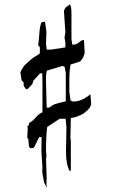

<svg xmlns="http://www.w3.org/2000/svg" viewBox="-20 -812 543 892"><path d="M257.3 -260.3H285.2L288.6 -219.7L286.6 -107.4Q286.6 -46.4 304.7 -15.6L309.1 -22V-163.1L307.1 -167L309.1 -263.7L313 -264.2Q336.4 -268.1 357.9 -278.8Q378.9 -289.6 396.5 -311L403.8 -327.1L399.9 -374Q381.3 -358.4 361.6 -349.4Q341.8 -340.3 319.3 -340.3H318.4L307.6 -345.7L302.2 -384.8V-449.2Q302.2 -481 307.6 -512.2L352.1 -526.4Q365.2 -539.6 370.6 -556.6Q372.1 -561 373.5 -565.9L370.1 -626.5Q358.9 -625.5 351.6 -618.7Q341.3 -609.4 327.6 -605H315.4L312 -630.9V-750Q312 -772.9 308.6 -783.2Q307.6 -787.6 305.2 -791.5L284.7 -777.3L276.9 -762.7L283.7 -662.1L279.8 -637.7L283.7 -613.3V-595.7V-591.8L216.8 -581.5H197.3L193.8 -605.5L195.8 -664.6L189 -711.4L172.4 -708Q164.6 -688 163.1 -659.7Q161.6 -631.3 157.2 -602.5L164.6 -593.8L165.5 -583L164.6 -563L129.4 -540.5Q110.4 -524.4 97.2 -511.7Q84 -498 74.7 -476.1L80.1 -439.5L89.4 -429.7L90.3 -412.6L101.1 -397.5Q102.1 -397.5 103 -397.5Q108.9 -397.5 113.5 -403.6Q118.2 -409.7 121.6 -412.6Q126.5 -417.5 129.9 -420.4L134.8 -437L166 -471.2H176.3L177.2 -431.6V-290L174.8 -289.1Q159.7 -282.7 145.5 -265.6Q130.9 -248.5 114.7 -240.2V-230.5L107.4 -227.1L108.9 -215.8L106.9 -180.7V-168.5H111.3L114.7 -129.9L122.6 -123L137.7 -126L162.1 -175.3H165H173.3L172.4 -107.4L177.2 -33.2L176.3 -20.5Q176.3 -5.4 179.9 9.8Q183.6 24.9 185.5 39.6H187.5L196.8 60.5V57.6L195.8 37.1L196.8 11.7L193.8 -72.3L195.8 -87.9L193.8 -111.3Q193.8 -177.7 199.2 -222.2ZM209.5 -312H196.8L193.8 -427.7V-455.6Q193.8 -470.2 197.8 -483.9L271 -505.9L280.3 -501L285.6 -474.1V-341.3Q244.6 -332 236.3 -328.6Q222.7 -323.7 209.5 -312Z"/></svg>

Font: Bakudai
Style: Light
Weight: 300
Version: Version 1.48